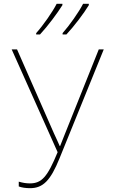

<svg xmlns="http://www.w3.org/2000/svg" viewBox="-20 -972 603 1003"><path d="M307 -799V-792H327C368 -836 418 -902 444 -945V-952H414C392 -909 342 -838 307 -799ZM169 -799V-792H189C230 -836 279 -902 306 -945V-952H276C254 -909 205 -839 169 -799ZM137 11C205 11 244 -29 291 -145L522 -714H496L319 -272C311 -252 302 -230 294 -209H292C282 -233 274 -248 262 -275L69 -714H41L281 -177C228 -48 198 -14 136 -14C116 -14 99 -17 78 -23V2C94 8 114 11 137 11Z"/></svg>

Font: Noto Sans Mono SemiCondensed Thin
Style: Regular
Weight: 100
Width: 4
Designer: Monotype Design Team
Foundry: Monotype Imaging Inc.
Version: Version 2.014